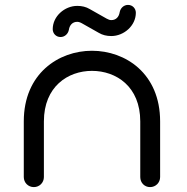

<svg xmlns="http://www.w3.org/2000/svg" viewBox="-20 -763 763 783"><path d="M633 -268C633 -463 492 -556 355 -556C219 -556 77 -463 77 -268V-41C77 -18 95 0 118 0C141 0 159 -18 159 -41V-268C159 -410 257 -474 355 -474C454 -474 552 -410 552 -268V-41C552 -18 569 0 592 0C615 0 633 -18 633 -41ZM383 -629C398 -620 415 -616 434 -616C485 -616 534 -658 534 -711C534 -728 521 -743 502 -743C485 -743 471 -730 468 -713C465 -694 453 -681 434 -681C428 -681 422 -683 415 -687L346 -726C331 -735 314 -739 295 -739C244 -739 195 -697 195 -644C195 -627 208 -612 227 -612C244 -612 258 -625 261 -642C264 -661 276 -674 295 -674C300 -674 307 -672 314 -668ZM383 -629C398 -620 415 -616 434 -616C485 -616 534 -658 534 -711C534 -728 521 -743 502 -743C485 -743 471 -730 468 -713C465 -694 453 -681 434 -681C428 -681 422 -683 415 -687L346 -726C331 -735 314 -739 295 -739C244 -739 195 -697 195 -644C195 -627 208 -612 227 -612C244 -612 258 -625 261 -642C264 -661 276 -674 295 -674C300 -674 307 -672 314 -668Z"/></svg>

Font: Fabada
Style: Regular
Weight: 400
Designer: deFharo
Foundry: deFharo.com
Version: Version 4.000 2011 initial release